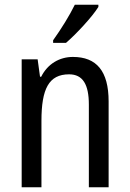

<svg xmlns="http://www.w3.org/2000/svg" viewBox="-20 -786 545 806"><path d="M393 -757V-766H294C272 -721 238 -666 203 -617V-606H257C299 -642 368 -716 393 -757ZM286 -547C230 -547 180 -518 153 -464H148L138 -537H71V0H154V-279C154 -413 185 -474 270 -474C328 -474 353 -431 353 -347V0H436V-360C436 -488 385 -547 286 -547Z"/></svg>

Font: Noto Sans Condensed
Style: Regular
Weight: 400
Width: 3
Designer: Monotype Design Team
Foundry: Monotype Imaging Inc.
Version: Version 2.013